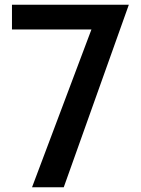

<svg xmlns="http://www.w3.org/2000/svg" viewBox="-20 -787 591 807"><path d="M364.3 -663.1H30.3V-767.1H521.5L248 0H114.7Z"/></svg>

Font: Tauri
Style: Regular
Weight: 400
Designer: Yvonne Schüttler
Foundry: Yvonne Schüttler
Version: Version 1.003; ttfautohint (v0.93.8-669f) -l 13 -r 13 -G 200